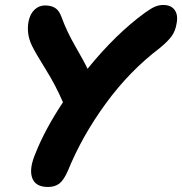

<svg xmlns="http://www.w3.org/2000/svg" viewBox="-20 -743 729 768"><path d="M171.9 4.9Q121.6 4.9 108.6 -31.7Q95.7 -68.4 122.1 -129.9Q159.7 -225.1 231.9 -334Q202.6 -401.9 162.8 -465.6Q123 -529.3 107.9 -560.1Q85 -606.9 94.2 -657.2Q100.6 -688 118.4 -704.6Q136.2 -721.2 160.2 -721.2Q184.1 -721.2 200.2 -711.4Q216.3 -701.7 226.1 -674.8Q246.6 -617.7 282.2 -556.2Q317.9 -494.6 330.1 -467.8Q443.8 -607.9 561 -692.9Q585.4 -710.4 601.1 -716.8Q616.7 -723.1 632.8 -723.1Q664.6 -723.1 679 -702.6Q693.4 -682.1 686 -647Q681.6 -620.1 667.5 -599.6Q653.3 -579.1 619.1 -550.8Q498 -459 403.1 -328.9Q308.1 -198.7 252 -61Q235.8 -23.4 218 -9.3Q200.2 4.9 171.9 4.9Z"/></svg>

Font: Shantell Sans Bouncy
Style: Bold Italic
Weight: 700
Italic angle: -11.31°
Designer: Stephen Nixon, Anya Danilova, Shantell Martin
Foundry: Arrow Type
Version: Version 1.006;[9816181b4]